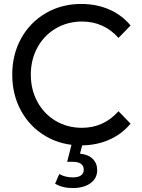

<svg xmlns="http://www.w3.org/2000/svg" viewBox="-20 -728 719 972"><path d="M211.5 -38.5C264.5 -7.5 324 8 390 8C441.3 8 488.5 -1.3 531.5 -20C574.5 -38.7 611 -66 641 -102L580 -165C530 -109 468.3 -81 395 -81C345.7 -81 301.3 -92.7 262 -116C222.7 -139.3 191.8 -171.5 169.5 -212.5C147.2 -253.5 136 -299.3 136 -350C136 -400.7 147.2 -446.5 169.5 -487.5C191.8 -528.5 222.8 -560.7 262.5 -584C302.2 -607.3 346.3 -619 395 -619C469 -619 530.7 -591.3 580 -536L641 -599C611 -635 574.7 -662.2 532 -680.5C489.3 -698.8 442.3 -708 391 -708C325 -708 265.3 -692.5 212 -661.5C158.7 -630.5 117 -587.8 87 -533.5C57 -479.2 42 -418 42 -350C42 -282 57 -220.8 87 -166.5C117 -112.2 158.5 -69.5 211.5 -38.5ZM259 202C283.7 216.7 313.3 224 348 224C385.3 224 415.3 215.8 438 199.5C460.7 183.2 472 161 472 133C472 110.3 464.5 91.5 449.5 76.5C434.5 61.5 413 52.7 385 50L400 -7H345L320 91H347C366.3 91 380.7 94.5 390 101.5C399.3 108.5 404 118 404 130C404 156.7 385.3 170 348 170C322.7 170 300 164.3 280 153Z"/></svg>

Font: Rookery
Style: Regular
Weight: 400
Designer: Ryan Kimball / Julieta Ulanovsky
Foundry: Motorola Mobility LLC.
Version: Version 1.0